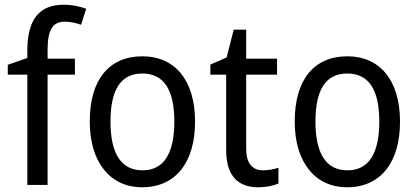

<svg xmlns="http://www.w3.org/2000/svg" viewBox="-20 -785 1767 815"><path d="M298 -468V-536H182V-572C182 -659 204 -693 255 -693C279 -693 304 -687 324 -680L346 -748C320 -757 288 -765 251 -765C147 -765 96 -703 96 -570V-539L13 -510V-468H96V0H182V-468Z M808 -269C808 -448 719 -546 585 -546C442 -546 361 -446 361 -269C361 -95 449 10 583 10C725 10 808 -95 808 -269ZM449 -269C449 -400 490 -473 584 -473C678 -473 720 -400 720 -269C720 -138 678 -62 585 -62C491 -62 449 -138 449 -269Z M1096 -62C1051 -62 1025 -92 1025 -153V-468H1156V-536H1025V-659H972L942 -541L873 -511V-468H940V-148C940 -30 998 10 1077 10C1108 10 1142 3 1162 -6V-73C1145 -67 1119 -62 1096 -62Z M1678 -269C1678 -448 1589 -546 1455 -546C1312 -546 1231 -446 1231 -269C1231 -95 1319 10 1453 10C1595 10 1678 -95 1678 -269ZM1319 -269C1319 -400 1360 -473 1454 -473C1548 -473 1590 -400 1590 -269C1590 -138 1548 -62 1455 -62C1361 -62 1319 -138 1319 -269Z"/></svg>

Font: Noto Sans Thai Looped SemiCondensed
Style: Regular
Weight: 400
Width: 4
Designer: Sasikarn Vongin, Ben Mitchell
Foundry: The Fontpad Ltd
Version: Version 1.001